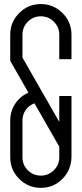

<svg xmlns="http://www.w3.org/2000/svg" viewBox="-20 -907 398 935"><path d="M178.7 7.8Q117.2 7.8 73.5 -35.9Q29.8 -79.6 29.8 -141.1V-320.3Q29.8 -365.2 53.7 -401.4Q77.6 -437.5 118.2 -456.1L29.8 -610.8V-737.8Q29.8 -799.8 73.5 -843.5Q117.2 -887.2 178.7 -887.2Q240.7 -887.2 284.4 -843.5Q328.1 -799.8 328.1 -737.8V-618.7H268.6V-737.8Q268.6 -774.9 242.2 -801.3Q215.8 -827.6 178.7 -827.6Q141.6 -827.6 115.5 -801.3Q89.4 -774.9 89.4 -737.8V-626.5L268.6 -313.5V-439.5H328.1V-141.1Q326.2 -78.1 283.4 -35.2Q240.7 7.8 178.7 7.8ZM178.7 -51.8Q215.8 -51.8 242.2 -77.9Q268.6 -104 268.6 -141.1V-192.9L147.9 -403.8Q121.1 -394 105.2 -371.3Q89.4 -348.6 89.4 -320.3V-141.1Q89.4 -104 115.5 -77.9Q141.6 -51.8 178.7 -51.8Z"/></svg>

Font: Ignotum
Style: Regular
Weight: 400
Designer: GGBot
Version: 0.10